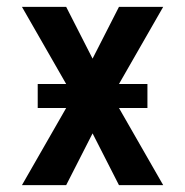

<svg xmlns="http://www.w3.org/2000/svg" viewBox="-20 -540 540 560"><path d="M44 0 173 -225H90V-295H173L44 -520H173L250 -369L327 -520H456L327 -295H410V-225H327L456 0H327L250 -151L173 0Z"/></svg>

Font: Iosevka Custom
Style: Bold
Weight: 700
Monospace: yes
Designer: Belleve Invis
Foundry: Belleve Invis
Version: Version 30.3.3; ttfautohint (v1.8.3)